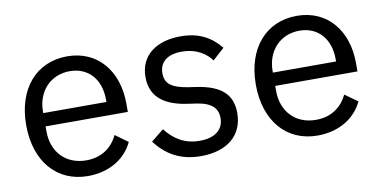

<svg xmlns="http://www.w3.org/2000/svg" viewBox="-58 -685 1701 853"><g transform="rotate(-10 792.5 -258.0)"><path d="M279 12C376 12 450 -35 483 -106L426 -147C399 -90 349 -58 284 -58C188 -58 131 -126 131 -214V-238H502V-276C502 -422 417 -528 279 -528C139 -528 47 -422 47 -258C47 -94 139 12 279 12ZM279 -461C362 -461 416 -401 416 -309V-298H131V-305C131 -396 192 -461 279 -461Z M789 12C908 12 980 -49 980 -149C980 -228 937 -277 822 -294L782 -300C718 -311 683 -329 683 -380C683 -429 717 -460 784 -460C851 -460 894 -429 917 -397L970 -445C927 -497 874 -528 790 -528C685 -528 606 -477 606 -376C606 -280 677 -240 772 -227L813 -221C881 -210 903 -180 903 -140C903 -87 863 -56 795 -56C730 -56 682 -84 642 -135L585 -89C632 -28 693 12 789 12Z M1315 12C1412 12 1486 -35 1519 -106L1462 -147C1435 -90 1385 -58 1320 -58C1224 -58 1167 -126 1167 -214V-238H1538V-276C1538 -422 1453 -528 1315 -528C1175 -528 1083 -422 1083 -258C1083 -94 1175 12 1315 12ZM1315 -461C1398 -461 1452 -401 1452 -309V-298H1167V-305C1167 -396 1228 -461 1315 -461Z"/></g></svg>

Font: IBMKR
Style: Regular
Weight: 400
Designer: Mike Abbink; Paul van der Laan; Pieter van Rosmalen; Wujin Sim; Chorong Kim; Dohee Lee;
Foundry: Sandoll Inc.
Version: Version 1.002